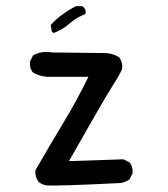

<svg xmlns="http://www.w3.org/2000/svg" viewBox="-20 -597 540 616"><path d="M130.9 -2Q115.2 -3.9 103.5 -13.7Q91.8 -29.3 93.8 -50.8Q136.7 -126 181.6 -200.2Q226.6 -274.4 263.7 -350.6H148.4Q113.3 -348.6 85.9 -364.3Q74.2 -377.9 76.2 -399.4L85.9 -418.9Q111.3 -434.6 146.5 -428.7L315.4 -426.8Q340.8 -426.8 362.3 -413.1Q374 -397.5 372.1 -376L360.4 -352.5Q317.4 -284.2 278.8 -215.8Q240.2 -147.5 201.2 -80.1L376 -85.9L395.5 -76.2Q407.2 -62.5 405.3 -41L395.5 -21.5Q381.8 -11.7 366.2 -9.8Q169.9 0 130.9 -2ZM152.3 -491.2 146.5 -495.1 142.6 -516.6Q160.2 -536.1 180.7 -550.8Q201.2 -565.4 222.7 -577.1H244.1Q257.8 -567.4 253.9 -551.8Q226.6 -542 203.1 -521.5Q179.7 -501 152.3 -491.2Z"/></svg>

Font: JasonHandwriting1
Style: Regular
Weight: 400
Version: Version 1.48.20